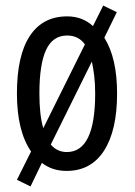

<svg xmlns="http://www.w3.org/2000/svg" viewBox="-20 -606 485 692"><path d="M402 -269Q402 -136 355 -63Q308 10 220 10Q168 10 131 -19L90 66L41 42L92 -60Q41 -134 41 -269Q41 -406 87.5 -476.5Q134 -547 222 -547Q277 -547 315 -512L352 -586L401 -562L356 -470Q402 -397 402 -269ZM122 -269Q122 -191 136 -144L286 -446Q263 -478 222 -478Q170 -478 146 -426Q122 -374 122 -269ZM323 -269Q323 -305 319.5 -333.5Q316 -362 311 -384L163 -85Q186 -58 221 -58Q323 -58 323 -269Z"/></svg>

Font: Noto Sans Khmer ExtraCondensed
Style: Regular
Weight: 400
Width: 2
Designer: Danh Hong and the Monotype Design Team
Foundry: Monotype Imaging Inc.
Version: Version 2.004; ttfautohint (v1.8.4.7-5d5b)